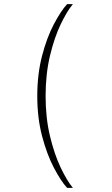

<svg xmlns="http://www.w3.org/2000/svg" viewBox="-20 -780 540 922"><path d="M302 122Q272 89 238.5 25Q205 -39 182 -126.5Q159 -214 159 -319Q159 -424 182 -512Q205 -600 238.5 -663.5Q272 -727 302 -760H330Q302 -727 271.5 -663.5Q241 -600 220 -512Q199 -424 199 -319Q199 -214 220 -126.5Q241 -39 271.5 25Q302 89 330 122Z"/></svg>

Font: Xanh Mono
Style: Regular
Weight: 400
Monospace: yes
Designer: Lam Bao, Duy Dao
Foundry: Yellow Type Foundry
Version: Version 3.101; ttfautohint (v1.8.3)